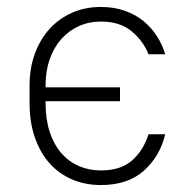

<svg xmlns="http://www.w3.org/2000/svg" viewBox="-20 -526 545 552"><path d="M270 6Q225 6 187.5 -10Q150 -26 123 -56Q96 -86 80.5 -130Q65 -174 65 -230V-280Q65 -331 80.5 -372.5Q96 -414 123 -443.5Q150 -473 187.5 -489.5Q225 -506 270 -506Q308 -506 339 -495Q370 -484 393 -465Q416 -446 431.5 -421.5Q447 -397 455 -370H407Q392 -408 358.5 -436Q325 -464 270 -464Q236 -464 207 -451Q178 -438 156.5 -414Q135 -390 123 -356Q111 -322 111 -280V-275H325V-235H111V-230Q111 -183 123 -146.5Q135 -110 156.5 -85.5Q178 -61 207 -48.5Q236 -36 270 -36Q327 -36 359.5 -64.5Q392 -93 407 -140H455Q440 -77 394 -35.5Q348 6 270 6Z"/></svg>

Font: Retni Sans Light
Style: Regular
Weight: 300
Designer: Vitaly Kuzmin
Foundry: ParaType Ltd.
Version: Version 1.00;March 2, 2019;FontCreator 11.5.0.2425 64-bit; t